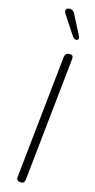

<svg xmlns="http://www.w3.org/2000/svg" viewBox="-191 -1369 695 1411"><g transform="rotate(15 157.0 -663.0)"><path d="M130.5 0Q113.5 0 106 -8.8Q98.5 -17.5 100 -33L198.5 -969Q200.5 -986.5 208.5 -995.2Q216.5 -1004 236.5 -1004Q249.5 -1004 255.2 -999.8Q261 -995.5 262 -986.8Q263 -978 261.5 -964.5L163.5 -32.5Q162.5 -21 157 -10.5Q151.5 0 130.5 0ZM263 -1119.5Q255 -1114.5 244.5 -1118.5Q234 -1122.5 223.5 -1138L130.5 -1279.5Q121 -1294 121.5 -1304Q122 -1314 129.8 -1319.5Q137.5 -1325 148 -1325.5Q159.5 -1325.5 171 -1320.2Q182.5 -1315 189.5 -1300.5L265 -1152.5Q272 -1138.5 271 -1131Q270 -1123.5 263 -1119.5Z"/></g></svg>

Font: Edu NSW ACT Cursive
Style: Regular
Weight: 400
Designer: Tina and Corey Anderson, Eben Sorkin, Mirko Velimirovic
Foundry: Sorkin Type Co.
Version: Version 2.000